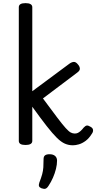

<svg xmlns="http://www.w3.org/2000/svg" viewBox="-20 -910 614 1225"><path d="M143 15Q121 15 110.5 8.5Q100 2 100 -11V-864Q100 -877 110.5 -883.5Q121 -890 143 -890Q164 -890 175 -883.5Q186 -877 186 -864V-328L422 -503Q437 -514 450.5 -515Q464 -516 478 -498Q488 -487 489.5 -473.5Q491 -460 473 -447L254 -282Q311 -205 345 -160Q379 -115 399 -93Q419 -71 431.5 -64.5Q444 -58 457 -58Q468 -58 476.5 -62Q485 -66 494.5 -74.5Q504 -83 514 -96Q525 -108 534 -109Q543 -110 556 -102Q572 -94 573.5 -81.5Q575 -69 567 -58Q548 -27 526 -11Q504 5 483 11Q462 17 445 17Q418 17 394 6.5Q370 -4 343 -30.5Q316 -57 278 -105.5Q240 -154 186 -229V-11Q186 2 175 8.5Q164 15 143 15ZM244 291Q232 286 229 278Q226 270 231 255Q243 224 249 202Q255 180 256.5 157.5Q258 135 258 105Q258 88 267.5 81Q277 74 296 74Q319 74 331.5 85Q344 96 344 115Q344 140 337 168Q330 196 318 223.5Q306 251 290 275Q280 291 270 294Q260 297 244 291Z"/></svg>

Font: Playwrite IT Moderna
Style: Regular
Weight: 400
Designer: Veronika Burian, José Scaglione
Foundry: TypeTogether
Version: Version 1.002